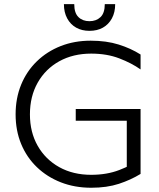

<svg xmlns="http://www.w3.org/2000/svg" viewBox="-20 -894 764 925"><path d="M419 -51.8Q332.1 -51.8 265.6 -88.7Q199.1 -125.7 161.6 -191.4Q124.2 -257.1 124.2 -343Q124.2 -429.6 161.6 -495.8Q199.1 -562 265.7 -598.9Q332.3 -635.7 419.2 -635.7Q495.2 -635.7 554.6 -612.8Q614.1 -590 657.2 -559.5V-631.4Q610.5 -661.1 551.5 -679.5Q492.4 -698 416.9 -698Q338.4 -698 272.3 -672Q206.3 -646 157.4 -598.5Q108.5 -551 81.8 -486Q55.2 -421 55.2 -343Q55.2 -265 81.9 -200.4Q108.7 -135.7 157.8 -88.6Q206.8 -41.5 273.4 -15.5Q339.9 10.5 419.5 10.5Q495 10.5 552.8 -8.4Q610.5 -27.4 657.2 -56.1V-127.9Q614.1 -97.8 554.5 -74.8Q494.9 -51.8 419 -51.8ZM590.8 -68.5 657.2 -78.9V-368.9H344.9V-312.3H590.8ZM410.9 -745.4Q448.3 -745.4 475.7 -760.8Q503.2 -776.2 519.1 -805.4Q534.9 -834.5 534.9 -874H484.8Q484.8 -831.1 464.2 -811.5Q443.6 -791.9 410.9 -791.9Q378.4 -791.9 358.1 -811.5Q337.7 -831.1 337.7 -874H287.9Q287.9 -834.5 303.7 -805.4Q319.5 -776.2 347 -760.8Q374.5 -745.4 410.9 -745.4Z"/></svg>

Font: Roundo Variable
Style: Regular
Weight: 200
Designer: Shiva Nallaperumal
Foundry: Indian Type Foundry
Version: Version 2.000